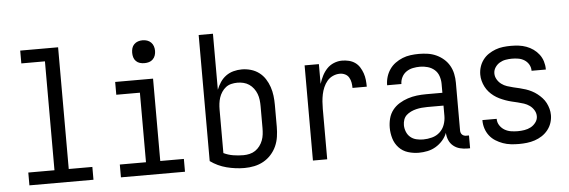

<svg xmlns="http://www.w3.org/2000/svg" viewBox="-48 -886 3097 1045"><g transform="rotate(-5 1500.0 -363.5)"><path d="M75 0V-70H218V-665H89V-735H296V-70H425V0Z M575 0V-70H718V-450H589V-520H796V-70H925V0ZM757 -608Q744 -608 732 -611.5Q720 -615 711 -624Q702 -633 698.5 -645Q695 -657 695 -670Q695 -683 698.5 -695Q702 -707 711 -716Q720 -725 732 -729Q744 -733 757 -733Q770 -733 782 -729Q794 -725 803 -716Q812 -707 816 -695Q820 -683 820 -670Q820 -657 816 -645Q812 -633 803 -624Q794 -615 782 -611.5Q770 -608 757 -608Z M1250 8Q1201 8 1152.5 -4.5Q1104 -17 1064 -46V-735H1142V-429Q1150 -450 1163 -469.5Q1176 -489 1194.5 -502.5Q1213 -516 1235.5 -522Q1258 -528 1281 -528Q1306 -528 1330.5 -521Q1355 -514 1375 -499Q1395 -484 1408.5 -463Q1422 -442 1430 -418.5Q1438 -395 1441 -370Q1444 -345 1444 -320V-200Q1444 -173 1440 -146Q1436 -119 1425 -94.5Q1414 -70 1395.5 -49.5Q1377 -29 1353.5 -16Q1330 -3 1303.5 2.5Q1277 8 1250 8ZM1250 -62Q1267 -62 1284 -66Q1301 -70 1315 -79.5Q1329 -89 1339.5 -103Q1350 -117 1356 -133Q1362 -149 1364 -166Q1366 -183 1366 -200V-320Q1366 -337 1364 -354Q1362 -371 1356 -387Q1350 -403 1339.5 -417Q1329 -431 1315 -440.5Q1301 -450 1284.5 -454Q1268 -458 1251 -458Q1234 -458 1217.5 -454Q1201 -450 1188 -440Q1175 -430 1165.5 -415.5Q1156 -401 1151 -385.5Q1146 -370 1144 -353.5Q1142 -337 1142 -320V-83Q1167 -71 1194.5 -66.5Q1222 -62 1250 -62Z M1624 0V-520H1702V-412Q1709 -434 1719.5 -455Q1730 -476 1746 -493Q1762 -510 1784 -519Q1806 -528 1829 -528Q1848 -528 1866.5 -523.5Q1885 -519 1900 -508.5Q1915 -498 1925 -482Q1935 -466 1941 -448.5Q1947 -431 1949 -412.5Q1951 -394 1951 -375H1873Q1873 -390 1870.5 -404.5Q1868 -419 1860.5 -432Q1853 -445 1839.5 -451.5Q1826 -458 1811 -458Q1791 -458 1772.5 -449.5Q1754 -441 1741.5 -426Q1729 -411 1721 -392.5Q1713 -374 1709 -354.5Q1705 -335 1703.5 -315Q1702 -295 1702 -276V0Z M2202 8Q2172 8 2143 -1Q2114 -10 2093.5 -32Q2073 -54 2064.5 -83Q2056 -112 2056 -141Q2056 -167 2062.5 -192Q2069 -217 2084.5 -237Q2100 -257 2122 -270.5Q2144 -284 2168.5 -292Q2193 -300 2218 -303Q2243 -306 2269 -306H2358V-355Q2358 -376 2351 -397Q2344 -418 2328 -432Q2312 -446 2291 -452Q2270 -458 2249 -458Q2229 -458 2209.5 -454Q2190 -450 2174 -439Q2158 -428 2149 -410Q2140 -392 2140 -373H2062Q2062 -396 2068.5 -418Q2075 -440 2088 -459Q2101 -478 2119.5 -491.5Q2138 -505 2159 -513.5Q2180 -522 2203 -525Q2226 -528 2249 -528Q2273 -528 2297 -524.5Q2321 -521 2343 -511Q2365 -501 2383.5 -485Q2402 -469 2414 -448Q2426 -427 2431 -403Q2436 -379 2436 -355V-93Q2436 -87 2438 -81Q2440 -75 2444.5 -70.5Q2449 -66 2455 -64Q2461 -62 2467 -62H2482V8H2467Q2447 8 2427 3Q2407 -2 2391 -15Q2375 -28 2367 -47Q2359 -66 2358 -87Q2349 -64 2332.5 -45.5Q2316 -27 2295 -14.5Q2274 -2 2250 3Q2226 8 2202 8ZM2232 -62Q2256 -62 2280.5 -68.5Q2305 -75 2323 -91.5Q2341 -108 2349.5 -131.5Q2358 -155 2358 -180V-236H2269Q2254 -236 2238.5 -234.5Q2223 -233 2208.5 -229.5Q2194 -226 2180 -219.5Q2166 -213 2155 -203Q2144 -193 2139 -178.5Q2134 -164 2134 -149Q2134 -131 2141 -113Q2148 -95 2162 -83Q2176 -71 2194.5 -66.5Q2213 -62 2232 -62Z M2749 8Q2727 8 2705 5.5Q2683 3 2662 -4.5Q2641 -12 2622 -24Q2603 -36 2589.5 -53.5Q2576 -71 2569 -92.5Q2562 -114 2562 -136V-139H2640V-138Q2640 -119 2650.5 -103Q2661 -87 2677 -77.5Q2693 -68 2711.5 -65Q2730 -62 2749 -62Q2767 -62 2785.5 -65Q2804 -68 2820 -76.5Q2836 -85 2847.5 -100.5Q2859 -116 2859 -134Q2859 -152 2849.5 -167.5Q2840 -183 2826 -193Q2812 -203 2795.5 -208.5Q2779 -214 2762 -218Q2745 -222 2728.5 -226Q2712 -230 2695.5 -236Q2679 -242 2663.5 -249.5Q2648 -257 2634 -267.5Q2620 -278 2608.5 -291Q2597 -304 2589 -319.5Q2581 -335 2576.5 -352Q2572 -369 2572 -386Q2572 -408 2578.5 -428.5Q2585 -449 2598 -466.5Q2611 -484 2629 -496Q2647 -508 2667 -515.5Q2687 -523 2708.5 -525.5Q2730 -528 2751 -528Q2773 -528 2794 -525.5Q2815 -523 2835.5 -515.5Q2856 -508 2873.5 -495.5Q2891 -483 2904 -466Q2917 -449 2923.5 -428Q2930 -407 2930 -386V-383H2852V-384Q2852 -402 2843 -417.5Q2834 -433 2819 -442.5Q2804 -452 2786.5 -455Q2769 -458 2751 -458Q2734 -458 2716.5 -455Q2699 -452 2684 -443Q2669 -434 2659 -419Q2649 -404 2649 -386Q2649 -369 2658 -353.5Q2667 -338 2681 -327.5Q2695 -317 2711.5 -311.5Q2728 -306 2745 -302Q2762 -298 2779 -294Q2796 -290 2812.5 -284.5Q2829 -279 2844.5 -271Q2860 -263 2873.5 -252.5Q2887 -242 2899 -229Q2911 -216 2919 -200.5Q2927 -185 2931.5 -168Q2936 -151 2936 -134Q2936 -112 2929 -91Q2922 -70 2908 -52.5Q2894 -35 2875.5 -23Q2857 -11 2836 -4Q2815 3 2793 5.5Q2771 8 2749 8Z"/></g></svg>

Font: Iosevka SS18
Style: Regular
Weight: 400
Monospace: yes
Designer: Belleve Invis
Foundry: Belleve Invis
Version: Version 25.1.1; ttfautohint (v1.8.4)